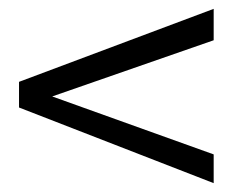

<svg xmlns="http://www.w3.org/2000/svg" viewBox="-20 -461 527 434"><path d="M463 -112V-47L23 -218V-276L463 -441V-370L98 -243Z"/></svg>

Font: Pavanam
Style: Regular
Weight: 400
Designer: Tharique Azeez
Foundry: Tharique Azeez
Version: Version 1.86; ttfautohint (v1.3) -l 8 -r 50 -G 200 -x 14 -D 